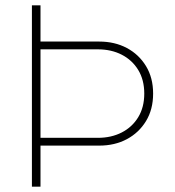

<svg xmlns="http://www.w3.org/2000/svg" viewBox="-20 -696 651 716"><path d="M115 -153V-182H345Q395 -182 434 -202Q473 -222 495.5 -259Q518 -296 518 -347Q518 -398 495.5 -435Q473 -472 434 -492Q395 -512 345 -512H115V-541H350Q408 -541 453 -517Q498 -493 524.5 -449.5Q551 -406 551 -347Q551 -288 524.5 -244.5Q498 -201 453 -177Q408 -153 350 -153ZM99 0V-676H131V0Z"/></svg>

Font: Outfit Thin Thin
Style: Regular
Weight: 250
Version: Version 1.100;gftools[0.9.27]